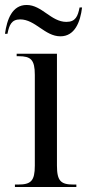

<svg xmlns="http://www.w3.org/2000/svg" viewBox="-41 -752 350 772"><path d="M202 -606C260 -606 282 -664 289 -722H279C272 -687 263 -664 226 -664C164 -664 128 -732 66 -732C8 -732 -13 -674 -21 -616H-11C-4 -651 5 -674 40 -674C101 -674 139 -606 202 -606ZM19 0H266V-10H254C204 -10 188 -24 188 -86V-536H26V-526H34C83 -526 99 -512 99 -451V-86C99 -24 83 -10 32 -10H19Z"/></svg>

Font: Noto Serif Display Condensed
Style: Regular
Weight: 400
Width: 3
Designer: Monotype Design Team
Foundry: Monotype Imaging Inc.
Version: Version 2.009